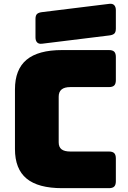

<svg xmlns="http://www.w3.org/2000/svg" viewBox="-20 -981 668 1001"><path d="M548 0H304Q179 0 118.5 -50Q58 -100 58 -204V-515Q58 -619 118.5 -669.5Q179 -720 304 -720H548Q567 -720 575.5 -711.5Q584 -703 584 -684V-563Q584 -544 575.5 -535.5Q567 -527 548 -527H347Q316 -527 301 -514.5Q286 -502 286 -477V-239Q286 -214 301 -202.5Q316 -191 347 -191H548Q567 -191 575.5 -182.5Q584 -174 584 -155V-36Q584 -17 575.5 -8.5Q567 0 548 0ZM548 -796 199 -753Q182 -751 173.5 -760Q165 -769 165 -786V-882Q165 -901 173.5 -908.5Q182 -916 201 -918L550 -961Q567 -963 575.5 -954Q584 -945 584 -928V-832Q584 -813 575.5 -805.5Q567 -798 548 -796Z"/></svg>

Font: Bungee
Style: Regular
Weight: 400
Designer: David Jonathan Ross
Foundry: David Jonathan Ross
Version: Version 1.001;PS 1.0;hotconv 1.0.72;makeotf.lib2.5.5900